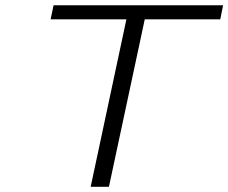

<svg xmlns="http://www.w3.org/2000/svg" viewBox="-20 -715 874 735"><path d="M173.8 -641.1 185.1 -694.8H834L823.2 -641.1H534.2L397 0H327.1L463.9 -641.1Z"/></svg>

Font: CMU Bright
Style: Oblique
Weight: 500
Italic angle: -12°
Version: Version 0.7.0